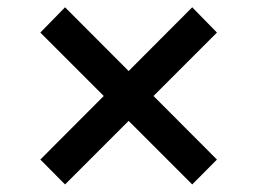

<svg xmlns="http://www.w3.org/2000/svg" viewBox="-20 -544 690 516"><path d="M496.6 -48.3 88.4 -456.5 154.8 -524.4 563 -115.2ZM154.8 -48.3 88.4 -115.2 496.6 -524.4 563 -456.5Z"/></svg>

Font: Inter 24pt Medium
Style: Regular
Weight: 500
Designer: Rasmus Andersson
Foundry: rsms
Version: Version 4.001;git-66647c0bb